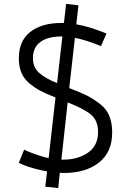

<svg xmlns="http://www.w3.org/2000/svg" viewBox="-20 -872 672 979"><path d="M523 -701 495 -637Q416 -669 362 -679L333 -423Q391 -401 424.5 -384Q458 -367 491 -341Q524 -315 538 -279.5Q552 -244 552 -196Q552 -96 484.5 -43Q417 10 306 10Q292 10 285 9L277 87L211 80L220 2Q184 -4 148.5 -14.5Q113 -25 97 -32Q81 -39 76 -42L103 -109L109 -106Q115 -103 122.5 -100Q130 -97 142.5 -92Q155 -87 167.5 -83Q180 -79 196 -74Q212 -69 228 -66L263 -375Q215 -394 187 -408.5Q159 -423 130.5 -446.5Q102 -470 89 -501.5Q76 -533 76 -575Q76 -663 134 -709Q192 -755 295 -755H306L317 -852L380 -845L369 -748Q432 -738 523 -701ZM480 -199Q480 -258 443.5 -288Q407 -318 325 -350L293 -58H304Q377 -58 428.5 -93.5Q480 -129 480 -199ZM148 -575Q148 -529 179 -501Q210 -473 271 -448L298 -686Q228 -687 188 -659.5Q148 -632 148 -575Z"/></svg>

Font: Biancoenero Regular
Style: Regular
Weight: 400
Designer: Riccardo Lorusso, Umberto Mischi
Foundry: Biancoenero Edizioni
Version: Version 0.000